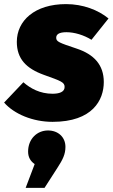

<svg xmlns="http://www.w3.org/2000/svg" viewBox="-47 -574 549 936"><path d="M275 -554C122 -554 35 -473 35 -370C35 -287 81 -240 167 -209C251 -179 268 -173 268 -150C268 -125 241 -117 209 -117C148 -117 101 -143 67 -173L-27 -74C22 -18 113 20 209 20C405 20 459 -87 459 -174C459 -258 411 -309 327 -337C240 -366 227 -371 227 -390C227 -406 240 -417 277 -417C316 -417 362 -403 399 -380L482 -484C432 -525 358 -554 275 -554ZM187 62C134 62 90 103 90 165C90 193 102 212 122 226L78 342H170L233 244C259 204 272 178 272 142C272 94 236 62 187 62Z"/></svg>

Font: Fira Sans Heavy
Style: Italic
Weight: 900
Italic angle: -8°
Designer: bBox Type GmbH & Carrois Corporate GbR & Edenspiekermann AG
Foundry: bBox Type GmbH & Carrois Corporate GbR & Edenspiekermann AG
Version: Version 4.301;PS 004.301;hotconv 1.0.88;makeotf.lib2.5.64775